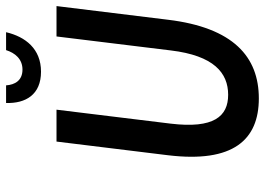

<svg xmlns="http://www.w3.org/2000/svg" viewBox="-140 -720 872 632"><g transform="rotate(-90 296.0 -404.0)"><path d="M101 -287C75 -72 152 12 288 12C425 12 521 -72 547 -287L592 -654H492L446 -278C429 -136 372 -89 300 -89C229 -89 188 -136 205 -278L251 -654H146ZM376 -705C451 -705 491 -756 506 -820H447C438 -791 418 -766 383 -766C347 -766 333 -791 331 -820H273C271 -756 300 -705 376 -705Z"/></g></svg>

Font: Falling Sky
Style: CondObl
Weight: 400
Designer: Paul D. Hunt
Foundry: Adobe Systems Incorporated
Version: Version 1.02